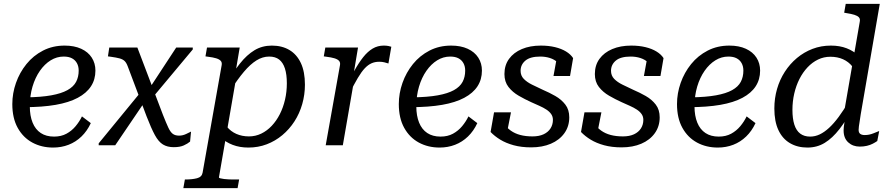

<svg xmlns="http://www.w3.org/2000/svg" viewBox="-20 -755 4625 998"><path d="M256 12Q196 12 148 -14Q100 -40 72 -90.5Q44 -141 44 -214Q44 -270 63 -324Q82 -378 117.5 -422Q153 -466 203.5 -492Q254 -518 316 -518Q366 -518 402 -501.5Q438 -485 457 -455.5Q476 -426 476 -388Q476 -342 453 -306.5Q430 -271 384 -246.5Q338 -222 269 -210Q200 -198 108 -198L116 -249Q194 -250 246.5 -259.5Q299 -269 330.5 -286.5Q362 -304 375.5 -329.5Q389 -355 389 -388Q389 -410 380 -426.5Q371 -443 354 -452Q337 -461 311 -461Q275 -461 243.5 -441.5Q212 -422 187.5 -387Q163 -352 149 -305Q135 -258 135 -202Q135 -153 149.5 -117.5Q164 -82 192 -63.5Q220 -45 261 -45Q298 -45 325.5 -60Q353 -75 373 -99Q393 -123 406 -150L452 -115Q433 -74 403.5 -45.5Q374 -17 336.5 -2.5Q299 12 256 12Z M774 -249 757 -296 896 -508H982V-498ZM493 0V-10L712 -277L733 -227L579 0ZM883 10Q850 10 827 -4Q804 -18 785 -53Q766 -88 742 -150L644 -410Q637 -429 627.5 -438Q618 -447 601.5 -451.5Q585 -456 556 -460L541 -462L548 -508H694L827 -158Q844 -115 855 -91.5Q866 -68 878.5 -59Q891 -50 911 -50Q930 -50 948.5 -59Q967 -68 973 -71L968 -19Q955 -8 935 1Q915 10 883 10Z M933 223 941 178H942Q979 178 1004 171.5Q1029 165 1033 143L1132 -415Q1135 -430 1127.5 -438.5Q1120 -447 1103.5 -452Q1087 -457 1062 -460L1048 -462L1056 -508H1226L1201 -360L1212 -376L1118 167Q1118 170 1125.5 172Q1133 174 1145 175.5Q1157 177 1170.5 177.5Q1184 178 1194 178H1223L1215 223ZM1080 -101 1131 -157Q1139 -122 1159 -97Q1179 -72 1208.5 -59Q1238 -46 1274 -46Q1308 -46 1338 -60.5Q1368 -75 1392.5 -101Q1417 -127 1434.5 -161.5Q1452 -196 1461.5 -237Q1471 -278 1471 -322Q1471 -368 1461 -399Q1451 -430 1431 -445.5Q1411 -461 1379 -461Q1345 -461 1313 -441Q1281 -421 1248 -382Q1215 -343 1178 -285L1153 -314Q1191 -379 1227 -424.5Q1263 -470 1303 -494Q1343 -518 1393 -518Q1446 -518 1484.5 -495Q1523 -472 1544 -427Q1565 -382 1565 -315Q1565 -263 1551 -214Q1537 -165 1510.5 -124Q1484 -83 1447.5 -52.5Q1411 -22 1366.5 -5Q1322 12 1271 12Q1226 12 1189.5 -2Q1153 -16 1126 -41.5Q1099 -67 1080 -101Z M1673 0H1762L1825 -364L1817 -365L1841 -508H1671L1663 -462L1677 -460Q1702 -457 1718.5 -452Q1735 -447 1742.5 -438.5Q1750 -430 1747 -415ZM2014 -512Q2009 -514 1998.5 -516Q1988 -518 1975 -518Q1943 -518 1917 -502.5Q1891 -487 1868 -458Q1845 -429 1822 -387.5Q1799 -346 1774 -293L1797 -270Q1821 -318 1840 -350Q1859 -382 1876 -400Q1893 -418 1911 -426Q1929 -434 1951 -434Q1967 -434 1978 -431Q1989 -428 1999 -425Z M2265 12Q2205 12 2157 -14Q2109 -40 2081 -90.5Q2053 -141 2053 -214Q2053 -270 2072 -324Q2091 -378 2126.5 -422Q2162 -466 2212.5 -492Q2263 -518 2325 -518Q2375 -518 2411 -501.5Q2447 -485 2466 -455.5Q2485 -426 2485 -388Q2485 -342 2462 -306.5Q2439 -271 2393 -246.5Q2347 -222 2278 -210Q2209 -198 2117 -198L2125 -249Q2203 -250 2255.5 -259.5Q2308 -269 2339.5 -286.5Q2371 -304 2384.5 -329.5Q2398 -355 2398 -388Q2398 -410 2389 -426.5Q2380 -443 2363 -452Q2346 -461 2320 -461Q2284 -461 2252.5 -441.5Q2221 -422 2196.5 -387Q2172 -352 2158 -305Q2144 -258 2144 -202Q2144 -153 2158.5 -117.5Q2173 -82 2201 -63.5Q2229 -45 2270 -45Q2307 -45 2334.5 -60Q2362 -75 2382 -99Q2402 -123 2415 -150L2461 -115Q2442 -74 2412.5 -45.5Q2383 -17 2345.5 -2.5Q2308 12 2265 12Z M2741 11Q2690 11 2650 0Q2610 -11 2580.5 -29Q2551 -47 2530 -69L2548 -171H2636L2611 -44Q2596 -50 2590.5 -60.5Q2585 -71 2587.5 -85Q2590 -99 2599 -113Q2614 -91 2635 -76Q2656 -61 2684 -53.5Q2712 -46 2748 -46Q2782 -46 2805.5 -57Q2829 -68 2841.5 -87.5Q2854 -107 2854 -132Q2854 -149 2845 -162Q2836 -175 2820 -185.5Q2804 -196 2783.5 -205Q2763 -214 2741 -224Q2708 -239 2676 -257.5Q2644 -276 2623 -303Q2602 -330 2602 -370Q2602 -416 2626 -449Q2650 -482 2692.5 -500Q2735 -518 2791 -518Q2832 -518 2865 -510Q2898 -502 2922 -487.5Q2946 -473 2959 -453L2943 -360H2857L2875 -459Q2881 -459 2890.5 -449Q2900 -439 2904.5 -423.5Q2909 -408 2900 -390Q2895 -415 2878.5 -430.5Q2862 -446 2838.5 -453.5Q2815 -461 2788 -461Q2736 -461 2711 -440Q2686 -419 2686 -387Q2686 -362 2702.5 -345Q2719 -328 2745.5 -315Q2772 -302 2802 -288Q2835 -274 2866.5 -256Q2898 -238 2918.5 -211.5Q2939 -185 2939 -145Q2939 -98 2913.5 -62.5Q2888 -27 2843.5 -8Q2799 11 2741 11Z M3211 11Q3160 11 3120 0Q3080 -11 3050.5 -29Q3021 -47 3000 -69L3018 -171H3106L3081 -44Q3066 -50 3060.5 -60.5Q3055 -71 3057.5 -85Q3060 -99 3069 -113Q3084 -91 3105 -76Q3126 -61 3154 -53.5Q3182 -46 3218 -46Q3252 -46 3275.5 -57Q3299 -68 3311.5 -87.5Q3324 -107 3324 -132Q3324 -149 3315 -162Q3306 -175 3290 -185.5Q3274 -196 3253.5 -205Q3233 -214 3211 -224Q3178 -239 3146 -257.5Q3114 -276 3093 -303Q3072 -330 3072 -370Q3072 -416 3096 -449Q3120 -482 3162.5 -500Q3205 -518 3261 -518Q3302 -518 3335 -510Q3368 -502 3392 -487.5Q3416 -473 3429 -453L3413 -360H3327L3345 -459Q3351 -459 3360.5 -449Q3370 -439 3374.5 -423.5Q3379 -408 3370 -390Q3365 -415 3348.5 -430.5Q3332 -446 3308.5 -453.5Q3285 -461 3258 -461Q3206 -461 3181 -440Q3156 -419 3156 -387Q3156 -362 3172.5 -345Q3189 -328 3215.5 -315Q3242 -302 3272 -288Q3305 -274 3336.5 -256Q3368 -238 3388.5 -211.5Q3409 -185 3409 -145Q3409 -98 3383.5 -62.5Q3358 -27 3313.5 -8Q3269 11 3211 11Z M3711 12Q3651 12 3603 -14Q3555 -40 3527 -90.5Q3499 -141 3499 -214Q3499 -270 3518 -324Q3537 -378 3572.5 -422Q3608 -466 3658.5 -492Q3709 -518 3771 -518Q3821 -518 3857 -501.5Q3893 -485 3912 -455.5Q3931 -426 3931 -388Q3931 -342 3908 -306.5Q3885 -271 3839 -246.5Q3793 -222 3724 -210Q3655 -198 3563 -198L3571 -249Q3649 -250 3701.5 -259.5Q3754 -269 3785.5 -286.5Q3817 -304 3830.5 -329.5Q3844 -355 3844 -388Q3844 -410 3835 -426.5Q3826 -443 3809 -452Q3792 -461 3766 -461Q3730 -461 3698.5 -441.5Q3667 -422 3642.5 -387Q3618 -352 3604 -305Q3590 -258 3590 -202Q3590 -153 3604.5 -117.5Q3619 -82 3647 -63.5Q3675 -45 3716 -45Q3753 -45 3780.5 -60Q3808 -75 3828 -99Q3848 -123 3861 -150L3907 -115Q3888 -74 3858.5 -45.5Q3829 -17 3791.5 -2.5Q3754 12 3711 12Z M4177 12Q4125 12 4086 -11Q4047 -34 4026 -79Q4005 -124 4005 -191Q4005 -244 4019 -292.5Q4033 -341 4059.5 -382Q4086 -423 4122.5 -453.5Q4159 -484 4203.5 -501Q4248 -518 4299 -518Q4345 -518 4381 -504Q4417 -490 4444 -464.5Q4471 -439 4490 -405L4439 -349Q4431 -384 4411 -409Q4391 -434 4362 -447Q4333 -460 4296 -460Q4262 -460 4232 -445.5Q4202 -431 4177.5 -405Q4153 -379 4135.5 -344.5Q4118 -310 4108.5 -269Q4099 -228 4099 -184Q4099 -138 4109 -107Q4119 -76 4139.5 -60.5Q4160 -45 4191 -45Q4217 -45 4241 -56.5Q4265 -68 4289.5 -90.5Q4314 -113 4339.5 -147.5Q4365 -182 4392 -228L4417 -199Q4380 -131 4343.5 -84Q4307 -37 4267 -12.5Q4227 12 4177 12ZM4449 7Q4413 7 4389 -15Q4365 -37 4365 -77Q4365 -86 4366 -95.5Q4367 -105 4369 -116Q4371 -127 4374 -141L4360 -128L4449 -642Q4452 -657 4444.5 -665Q4437 -673 4421 -678Q4405 -683 4379 -687L4368 -689L4376 -735H4553L4454 -161Q4451 -140 4448.5 -124.5Q4446 -109 4444.5 -98.5Q4443 -88 4443 -80Q4443 -66 4451 -59.5Q4459 -53 4475 -53Q4498 -53 4520 -62Q4542 -71 4550 -74L4540 -22Q4530 -15 4516.5 -8Q4503 -1 4486 3Q4469 7 4449 7Z"/></svg>

Font: Roboto Serif 20pt
Style: Italic
Weight: 400
Italic angle: -10°
Designer: Greg Gazdowicz
Foundry: Commercial Type
Version: Version 1.008